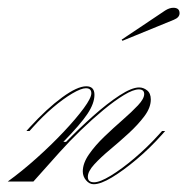

<svg xmlns="http://www.w3.org/2000/svg" viewBox="-68 -467 482 494"><path d="M8 -130H0L9 -140Q53 -188 92 -216.5Q131 -245 154 -245Q175 -245 175 -223Q175 -201 157 -174Q139 -147 95 -102H102Q135 -136 171.5 -168.5Q208 -201 239.5 -221.5Q271 -242 290 -242Q301 -242 310.5 -234.5Q320 -227 320 -211Q320 -190 303.5 -168Q287 -146 263 -124Q239 -102 215 -82Q191 -62 174.5 -44Q158 -26 158 -12Q158 2 174 2Q189 2 217 -15Q245 -32 278 -60Q311 -88 340 -120L349 -130H357L350 -122Q318 -86 283.5 -57Q249 -28 220 -10.5Q191 7 173 7Q162 7 153.5 -3Q145 -13 145 -26Q145 -47 161 -70Q177 -93 200.5 -115.5Q224 -138 247.5 -158.5Q271 -179 287 -196Q303 -213 303 -225Q303 -237 289 -237Q275 -237 251 -222.5Q227 -208 198 -184Q169 -160 139.5 -131.5Q110 -103 85 -75L18 0H-48Q-12 -26 26 -60Q64 -94 96 -128Q128 -162 147.5 -188.5Q167 -215 167 -227Q167 -240 153 -240Q141 -240 118 -226.5Q95 -213 68.5 -190.5Q42 -168 17 -140ZM247 -362 245 -365 357 -440Q368 -447 378 -447Q394 -447 394 -433Q394 -422 379 -416Z"/></svg>

Font: Ballet 72pt
Style: Regular
Weight: 400
Designer: Maximiliano R. Sproviero
Foundry: Omnibus-Type
Version: Version 1.100; ttfautohint (v1.8.3)